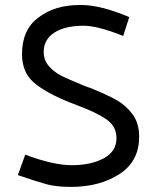

<svg xmlns="http://www.w3.org/2000/svg" viewBox="-20 -722 618 752"><path d="M436.2 -181.2Q436.2 -227.5 396.2 -255Q356.2 -282.5 281.2 -310L252.5 -321.2Q158.8 -358.8 112.5 -398.8Q66.2 -438.8 66.2 -510Q66.2 -603.8 127.5 -651.2Q163.8 -678.8 203.8 -690.6Q243.8 -702.5 297.5 -702.5Q373.8 -702.5 486.2 -655L462.5 -581.2Q362.5 -621.2 307.5 -621.2Q235 -621.2 193.1 -594.4Q151.2 -567.5 151.2 -518.8Q151.2 -485 173.1 -461.2Q195 -437.5 221.9 -424.4Q248.8 -411.2 297.5 -391.2Q317.5 -382.5 333.8 -377.5Q398.8 -351.2 435.6 -330.6Q472.5 -310 498.8 -275Q525 -240 525 -186.2Q525 -90 447.5 -40Q370 10 258.8 10Q201.2 10 163.8 0Q126.2 -10 50 -36.2L78.8 -116.2Q188.8 -75 261.2 -75Q336.2 -75 386.2 -101.9Q436.2 -128.8 436.2 -181.2Z"/></svg>

Font: Cambay
Style: Regular
Weight: 400
Version: Version 1.180;PS 001.180;hotconv 1.0.70;makeotf.lib2.5.58329